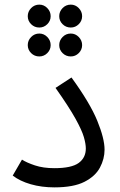

<svg xmlns="http://www.w3.org/2000/svg" viewBox="-20 -804 517 830"><path d="M35 -45 75 -114Q95 -101 131 -89Q167 -77 215 -77Q289 -77 320 -99.5Q351 -122 351 -162Q351 -182 342.5 -211.5Q334 -241 306 -291.5Q278 -342 220 -424L289 -469Q369 -359 400.5 -282Q432 -205 432 -157Q432 -117 412 -79.5Q392 -42 345 -18Q298 6 215 6Q160 6 113 -7.5Q66 -21 35 -45ZM150 -685Q129 -685 114.5 -699.5Q100 -714 100 -734Q100 -754 114.5 -769Q129 -784 150 -784Q170 -784 184.5 -769Q199 -754 199 -734Q199 -714 184.5 -699.5Q170 -685 150 -685ZM286 -685Q265 -685 250.5 -699.5Q236 -714 236 -734Q236 -754 250.5 -769Q265 -784 286 -784Q306 -784 320.5 -769Q335 -754 335 -734Q335 -714 320.5 -699.5Q306 -685 286 -685ZM150 -560Q129 -560 114.5 -574.5Q100 -589 100 -609Q100 -629 114.5 -644Q129 -659 150 -659Q170 -659 184.5 -644Q199 -629 199 -609Q199 -589 184.5 -574.5Q170 -560 150 -560ZM286 -560Q265 -560 250.5 -574.5Q236 -589 236 -609Q236 -629 250.5 -644Q265 -659 286 -659Q306 -659 320.5 -644Q335 -629 335 -609Q335 -589 320.5 -574.5Q306 -560 286 -560Z"/></svg>

Font: Noto IKEA Arabic
Style: Regular
Weight: 400
Designer: Monotype Design Team
Foundry: Monotype Imaging Inc.
Version: Version 1.200